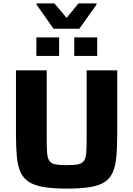

<svg xmlns="http://www.w3.org/2000/svg" viewBox="-20 -1102 785 1130"><path d="M373 8Q290 8 235.5 -1.5Q181 -11 148.5 -32.5Q116 -54 100 -90.5Q84 -127 79 -181.5Q74 -236 74 -312V-688H255V-280Q255 -230 257.5 -200.5Q260 -171 270.5 -155.5Q281 -140 305.5 -135Q330 -130 372 -130Q416 -130 439.5 -135Q463 -140 474 -155.5Q485 -171 487.5 -200.5Q490 -230 490 -280V-688H670V-312Q670 -236 665 -181.5Q660 -127 644.5 -90Q629 -53 597 -31.5Q565 -10 510.5 -1Q456 8 373 8ZM194 -773V-882H328V-773ZM417 -773V-882H552V-773ZM295 -933 195 -1075V-1082H300L372 -997L442 -1082H548V-1075L447 -933Z"/></svg>

Font: Saira SemiExpanded
Style: Bold
Weight: 700
Width: 6
Designer: Hector Gatti with collaboration of the Omnibus-Type team
Foundry: Omnibus-Type
Version: Version 1.101